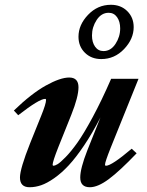

<svg xmlns="http://www.w3.org/2000/svg" viewBox="-20 -767 613 798"><path d="M400.9 -521.5Q359.4 -521.5 332.8 -547.9Q306.2 -574.2 306.2 -614.3Q306.2 -663.6 345.9 -705.3Q385.7 -747.1 440.9 -747.1Q482.4 -747.1 509 -720.7Q535.6 -694.3 535.6 -654.3Q535.6 -605 495.8 -563.2Q456.1 -521.5 400.9 -521.5ZM410.2 -554.7Q440.4 -554.7 460 -584.5Q479.5 -614.3 479.5 -648.9Q479.5 -677.2 466.6 -695.6Q453.6 -713.9 431.6 -713.9Q401.4 -713.9 381.8 -684.1Q362.3 -654.3 362.3 -619.6Q362.3 -591.3 375.2 -573Q388.2 -554.7 410.2 -554.7ZM103 11.2Q63 11.2 63 -29.3Q63 -65.4 105.5 -172.4L151.9 -287.6Q171.4 -335.9 171.4 -351.6Q171.4 -356 167.5 -356Q143.1 -356 55.7 -288.1L37.6 -307.6Q110.4 -377.9 170.4 -411.4Q230.5 -444.8 267.6 -444.8Q306.2 -444.8 306.2 -404.3Q306.2 -364.7 276.4 -290L222.2 -154.8Q198.7 -95.2 198.7 -82Q198.7 -78.1 202.6 -78.1Q208 -78.1 219 -84.5Q230 -90.8 252.7 -114Q275.4 -137.2 301.5 -173.8Q327.6 -210.4 365.2 -280Q402.8 -349.6 441.9 -439.5H555.7L440.4 -153.8Q416.5 -93.8 416.5 -83Q416.5 -78.1 420.4 -78.1Q443.8 -78.1 527.3 -148.9L547.9 -129.9Q477.5 -56.2 432.1 -22.5Q386.7 11.2 353.5 11.2Q313.5 11.2 313.5 -29.3Q313.5 -66.9 342.8 -141.6L397.5 -278.8Q363.8 -213.4 329.6 -162.6Q295.4 -111.8 265.4 -79.6Q235.4 -47.4 205.3 -26.4Q175.3 -5.4 150.9 2.9Q126.5 11.2 103 11.2Z"/></svg>

Font: Elstob ExtraBold
Style: Italic
Weight: 800
Italic angle: -20°
Designer: Peter S. Baker
Version: Version 1.015